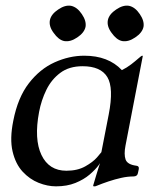

<svg xmlns="http://www.w3.org/2000/svg" viewBox="-20 -648 556 679"><path d="M364.5 -243.2Q382.8 -337.2 359.5 -375.5Q336.2 -413.8 272.2 -413.8Q224.2 -413.8 193 -390.2Q161.8 -366.8 143.9 -330.1Q126 -293.5 118.2 -252Q100 -155.8 126.6 -100Q153.2 -44.2 214.8 -44.2Q254 -44.2 281.4 -59.6Q308.8 -75 323.1 -91.4Q337.5 -107.8 338.5 -109.8ZM423.8 -133Q417.8 -102 424.1 -84Q430.5 -66 461.8 -62Q472.8 -61 470.8 -50L467.8 -36Q465.8 -24 451.8 -24Q431.2 -24 408.9 -19Q386.5 -14 364 -6.5Q341.5 1 319.5 10Q318.5 11 313.5 11H311.5Q309.5 11 309.5 8Q311.5 2 320.5 -29Q329.5 -60 340.5 -90H345.5Q341.5 -81 329.4 -64.5Q317.2 -48 296.8 -30.5Q276.2 -13 246.6 -1Q217 11 178 11Q148 11 116.5 -1.5Q85 -14 60 -41Q35 -68 24.5 -112.5Q14 -157 27 -221Q43 -303 82 -353.5Q121 -404 173 -427.5Q225 -451 278 -451Q363 -451 411 -400Q428.8 -408.8 444.1 -420.6Q459.5 -432.5 469.9 -441.8Q480.2 -451 482.8 -451Q485.8 -451 484.8 -449ZM231 -627.5Q252.8 -623 269.5 -598Q286 -573.8 282.5 -553Q278 -532 253 -515.5Q228.8 -499 207 -502.8Q187.2 -506.8 169.5 -532Q152.2 -555.2 156.5 -577Q161 -598 186 -614.5Q210.2 -631 231 -627.5ZM436 -627.5Q457.8 -623 474.5 -598Q491 -573.8 487.5 -553Q483 -532 458 -515.5Q433.8 -499 412 -502.8Q392.2 -506.8 374.5 -532Q357.2 -555.2 361.5 -577Q366 -598 391 -614.5Q415.2 -631 436 -627.5Z"/></svg>

Font: Young Serif Light
Style: Italic
Weight: 300
Italic angle: -10.979°
Designer: Bastien Sozeau
Foundry: NBR — Bastien Sozeau
Version: Version 5.001